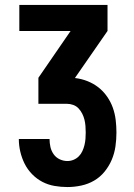

<svg xmlns="http://www.w3.org/2000/svg" viewBox="-20 -755 540 775"><path d="M252 0Q226 0 200 -4.5Q174 -9 151 -21Q128 -33 109.5 -52Q91 -71 79.5 -94Q68 -117 62 -142.5Q56 -168 56 -194H180Q180 -178 183.5 -162Q187 -146 196.5 -132.5Q206 -119 221 -112Q236 -105 252 -105Q265 -105 277 -110Q289 -115 298 -124Q307 -133 312.5 -145Q318 -157 321 -169.5Q324 -182 325 -194.5Q326 -207 326 -220Q326 -233 325 -246Q324 -259 321 -271.5Q318 -284 312 -296Q306 -308 297 -317.5Q288 -327 275.5 -331.5Q263 -336 250 -336H135V-441L265 -630H58V-735H414V-630L283 -441V-440Q309 -437 333 -427.5Q357 -418 377 -402.5Q397 -387 412 -365.5Q427 -344 435.5 -320Q444 -296 447 -270.5Q450 -245 450 -220Q450 -192 446 -164Q442 -136 431 -110Q420 -84 402 -62Q384 -40 360 -26Q336 -12 308 -6Q280 0 252 0Z"/></svg>

Font: Iosevka SS18 Extrabold
Style: Regular
Weight: 800
Monospace: yes
Designer: Belleve Invis
Foundry: Belleve Invis
Version: Version 25.1.1; ttfautohint (v1.8.4)